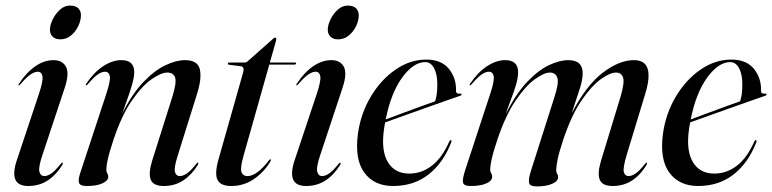

<svg xmlns="http://www.w3.org/2000/svg" viewBox="-20 -658 2767 688"><path d="M196 -517Q178 -517 168.5 -526.8Q159 -536.5 159 -551.5Q159 -568 168.8 -588.2Q178.5 -608.5 194.8 -623.2Q211 -638 230 -638Q251.5 -638 260.8 -628Q270 -618 270 -604Q270 -584 260.2 -564Q250.5 -544 234 -530.5Q217.5 -517 196 -517ZM132 -102.5Q117 -58 121.2 -42.5Q125.5 -27 138.5 -27Q149.5 -27 163.2 -36Q177 -45 197.5 -70.5Q201.5 -76 204 -75Q207 -74 203 -66.5Q181 -31 150.8 -11.2Q120.5 8.5 81 8.5Q10.5 8.5 39.5 -81.5L119 -320Q135 -367.5 132.2 -384.2Q129.5 -401 115 -401Q104.5 -401 90.2 -391.8Q76 -382.5 53 -356Q49.5 -351.5 47 -352.5Q44.5 -353 48 -358Q74.5 -398.5 106.5 -420.5Q138.5 -442.5 171.5 -442.5Q203.5 -442.5 216.2 -419.2Q229 -396 212.5 -345Z M288 -352.5Q285.5 -353 289 -358Q316 -398.5 349.2 -420.5Q382.5 -442.5 415 -442.5Q461 -442.5 461 -399.5Q461 -381.5 453 -353.8Q445 -326 434.5 -297.8Q424 -269.5 418 -251Q453.5 -322 493.8 -364Q534 -406 572.8 -424.2Q611.5 -442.5 642.5 -442.5Q688.5 -442.5 696 -409.8Q703.5 -377 686.5 -323L617.5 -102.5Q602.5 -56 607 -41.5Q611.5 -27 624 -27Q635 -27 649 -36Q663 -45 683 -70.5Q687 -76 689.5 -75Q692.5 -74 688.5 -66.5Q666.5 -31 636.2 -11.2Q606 8.5 567 8.5Q530 8.5 520.5 -13.5Q511 -35.5 525 -81.5L597.5 -311Q613.5 -362 607.5 -380Q601.5 -398 579 -398Q558 -398 523.8 -374.5Q489.5 -351 452.8 -298Q416 -245 386.5 -157Q371 -110 366 -86.2Q361 -62.5 361 -50.5Q361 -42 364.5 -37Q368 -32 368 -24.5Q368 -11 347.5 -1.2Q327 8.5 291.5 8.5Q267.5 8.5 263.5 -2Q259.5 -12.5 266.5 -35L360.5 -320.5Q376.5 -368.5 373.5 -384.8Q370.5 -401 356 -401Q345.5 -401 331.2 -391.8Q317 -382.5 294.5 -356Q290.5 -351.5 288 -352.5Z M843.5 -420.5 801 -426Q796.5 -426.5 796.5 -430Q796.5 -434 802 -434H855.5Q863 -434 867.5 -438.5L958.5 -519Q962 -523 966 -523Q970 -523 970 -518.5Q970 -515.5 968 -508L947 -434H1036.5Q1041 -434 1041 -431Q1041 -426.5 1033.5 -426.5H945L852 -97.5Q840 -54.5 845.5 -40.8Q851 -27 866.5 -27Q900 -27 943 -82.5Q947 -88 949.5 -87Q952.5 -86 948.5 -78.5Q925 -40 889 -15.8Q853 8.5 809 8.5Q771 8.5 759.8 -12.8Q748.5 -34 762 -83.5L851 -397.5Q857 -418.5 843.5 -420.5Z M1191.5 -517Q1173.5 -517 1164 -526.8Q1154.5 -536.5 1154.5 -551.5Q1154.5 -568 1164.2 -588.2Q1174 -608.5 1190.2 -623.2Q1206.5 -638 1225.5 -638Q1247 -638 1256.2 -628Q1265.5 -618 1265.5 -604Q1265.5 -584 1255.8 -564Q1246 -544 1229.5 -530.5Q1213 -517 1191.5 -517ZM1127.5 -102.5Q1112.5 -58 1116.8 -42.5Q1121 -27 1134 -27Q1145 -27 1158.8 -36Q1172.5 -45 1193 -70.5Q1197 -76 1199.5 -75Q1202.5 -74 1198.5 -66.5Q1176.5 -31 1146.2 -11.2Q1116 8.5 1076.5 8.5Q1006 8.5 1035 -81.5L1114.5 -320Q1130.5 -367.5 1127.8 -384.2Q1125 -401 1110.5 -401Q1100 -401 1085.8 -391.8Q1071.5 -382.5 1048.5 -356Q1045 -351.5 1042.5 -352.5Q1040 -353 1043.5 -358Q1070 -398.5 1102 -420.5Q1134 -442.5 1167 -442.5Q1199 -442.5 1211.8 -419.2Q1224.5 -396 1208 -345Z M1597 -148Q1568 -73.5 1515.2 -32.5Q1462.5 8.5 1388.5 8.5Q1321 8.5 1285.8 -39Q1250.5 -86.5 1262.5 -178Q1272.5 -251 1308.5 -311.5Q1344.5 -372 1396.8 -408.2Q1449 -444.5 1507.5 -444.5Q1562 -444.5 1588.8 -411Q1615.5 -377.5 1614 -333Q1613.5 -321 1628 -322.5Q1633 -323 1634 -320Q1634.5 -317 1629.5 -315Q1623 -313 1592.5 -302.2Q1562 -291.5 1519.8 -276.5Q1477.5 -261.5 1434.2 -246Q1391 -230.5 1360 -219.5Q1357.5 -207.5 1356 -195.5Q1345 -118.5 1369.8 -77.2Q1394.5 -36 1446.5 -36Q1490.5 -36 1527.2 -64Q1564 -92 1590 -151Q1592.5 -156.5 1595.5 -156Q1599.5 -155 1597 -148ZM1504 -435.5Q1461.5 -435.5 1421.2 -380.2Q1381 -325 1362 -230Q1389.5 -240.5 1424.2 -253.2Q1459 -266 1490.2 -277.5Q1521.5 -289 1539 -295Q1542.5 -305 1544.8 -319.5Q1547 -334 1547 -354.5Q1547.5 -390 1535.8 -412.8Q1524 -435.5 1504 -435.5Z M1881 -41 1967 -311Q1983.5 -361.5 1977 -379.8Q1970.5 -398 1950.5 -398Q1930 -398 1896.8 -374.2Q1863.5 -350.5 1827.5 -297.5Q1791.5 -244.5 1762 -157Q1746.5 -110 1741.5 -86.2Q1736.5 -62.5 1736.5 -50.5Q1736.5 -43 1740 -37.5Q1743.5 -32 1743.5 -24.5Q1743.5 -10 1722.8 -0.8Q1702 8.5 1666.5 8.5Q1642 8.5 1639.2 -3.8Q1636.5 -16 1646.5 -47L1738.5 -327.5Q1752 -369 1749 -385Q1746 -401 1731.5 -401Q1721 -401 1706.8 -391.8Q1692.5 -382.5 1670 -356Q1666 -351.5 1663.5 -352.5Q1661.5 -353 1664.5 -358Q1691.5 -398.5 1724.8 -420.5Q1758 -442.5 1790.5 -442.5Q1836.5 -442.5 1836.5 -399.5Q1836.5 -378.5 1828.5 -352.2Q1820.5 -326 1810 -299Q1799.5 -272 1792.5 -249.5Q1828 -321 1867.8 -363.2Q1907.5 -405.5 1946 -424Q1984.5 -442.5 2016.5 -442.5Q2068 -442.5 2068 -395Q2068 -370.5 2055.2 -333Q2042.5 -295.5 2028.5 -252Q2081.5 -353.5 2140.5 -398Q2199.5 -442.5 2251 -442.5Q2291.5 -442.5 2300.8 -411.5Q2310 -380.5 2292.5 -323L2225.5 -102.5Q2211.5 -55.5 2215.5 -41.2Q2219.5 -27 2232.5 -27Q2243 -27 2257 -36Q2271 -45 2291 -70.5Q2295.5 -76 2297.5 -75Q2300.5 -74 2296.5 -66.5Q2275 -31 2244.8 -11.2Q2214.5 8.5 2175 8.5Q2138.5 8.5 2129.2 -13.8Q2120 -36 2133.5 -81.5L2203.5 -311Q2218.5 -361.5 2212.8 -379.8Q2207 -398 2187 -398Q2166.5 -398 2133.2 -374.5Q2100 -351 2063.8 -298Q2027.5 -245 1998 -156.5Q1983 -111.5 1978 -86Q1973 -60.5 1973 -48.5Q1973 -40.5 1976.5 -35.2Q1980 -30 1980 -23Q1980 -9 1959 0.5Q1938 10 1903 10Q1879 10 1876 -2Q1873 -14 1881 -41Z M2690 -148Q2661 -73.5 2608.2 -32.5Q2555.5 8.5 2481.5 8.5Q2414 8.5 2378.8 -39Q2343.5 -86.5 2355.5 -178Q2365.5 -251 2401.5 -311.5Q2437.5 -372 2489.8 -408.2Q2542 -444.5 2600.5 -444.5Q2655 -444.5 2681.8 -411Q2708.5 -377.5 2707 -333Q2706.5 -321 2721 -322.5Q2726 -323 2727 -320Q2727.5 -317 2722.5 -315Q2716 -313 2685.5 -302.2Q2655 -291.5 2612.8 -276.5Q2570.5 -261.5 2527.2 -246Q2484 -230.5 2453 -219.5Q2450.5 -207.5 2449 -195.5Q2438 -118.5 2462.8 -77.2Q2487.5 -36 2539.5 -36Q2583.5 -36 2620.2 -64Q2657 -92 2683 -151Q2685.5 -156.5 2688.5 -156Q2692.5 -155 2690 -148ZM2597 -435.5Q2554.5 -435.5 2514.2 -380.2Q2474 -325 2455 -230Q2482.5 -240.5 2517.2 -253.2Q2552 -266 2583.2 -277.5Q2614.5 -289 2632 -295Q2635.5 -305 2637.8 -319.5Q2640 -334 2640 -354.5Q2640.5 -390 2628.8 -412.8Q2617 -435.5 2597 -435.5Z"/></svg>

Font: Fraunces 144pt
Style: Italic
Weight: 400
Italic angle: -16°
Version: Version 1.000;[b76b70a41]